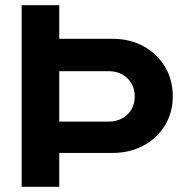

<svg xmlns="http://www.w3.org/2000/svg" viewBox="-20 -720 718 740"><path d="M63.4 0V-700H208.4V-570.4H414.5Q481.5 -570.4 533.6 -541.5Q585.6 -512.6 615.8 -462.7Q645.9 -412.9 645.9 -348.3Q645.9 -286.4 615.8 -236.9Q585.6 -187.4 533.2 -159Q480.8 -130.6 414.5 -130.6H208.4V0ZM208.4 -251.2H397.9Q427.4 -251.2 450.4 -263.6Q473.4 -276 486.3 -297.9Q499.3 -319.7 499.3 -347.6Q499.3 -376.4 486.3 -398.8Q473.4 -421.1 450.4 -433.5Q427.4 -445.9 397.9 -445.7H208.4Z"/></svg>

Font: Red Hat Display
Style: Regular
Weight: 300
Designer: Pentagram, MCKL
Foundry: Pentagram, MCKL
Version: Version 1.023